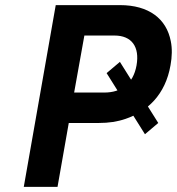

<svg xmlns="http://www.w3.org/2000/svg" viewBox="-20 -731 692 751"><path d="M599 -250 449 -489 397 -445 547 -206ZM249 -250H367C405 -250 439 -255 471 -266C556 -295 627 -360 647 -476C653 -509 654 -541 648 -570C631 -658 562 -711 449 -711H198L73 0H205ZM514 -475C501 -403 454 -369 388 -369H270L310 -592H428C495 -592 527 -548 514 -475Z"/></svg>

Font: Asimov
Style: NarIt
Weight: 500
Designer: Google
Version: Version 2.000980; 2014